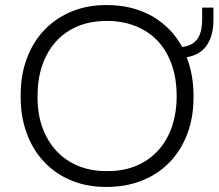

<svg xmlns="http://www.w3.org/2000/svg" viewBox="-20 -727 862 757"><path d="M402 10H397.5Q321.5 10 260 -16Q196.5 -42.5 152.5 -90.5Q108 -138 84.5 -204Q61.5 -268 61.5 -343.5V-352.5Q61.5 -433 86.5 -498.5Q112 -565 157.5 -611.5Q203.5 -658 265.5 -683Q326 -707 397.5 -707H402Q454 -707 499 -695.5Q544.5 -683.5 582 -662Q619 -640 648.5 -610Q678 -580 698 -542H700.5Q738.5 -547 758 -573Q777 -599 777 -651.5V-697H821.5V-648Q821.5 -589.5 797 -551Q772.5 -512 717.5 -501.5H716Q743 -433 743 -348V-343.5Q743 -263 718 -198Q692.5 -131.5 647 -85.5Q601 -39 538.5 -14.5Q475.5 10 402 10ZM406.5 -52.5Q468 -52.5 517.5 -73.5Q568.5 -95 604 -134.5Q639.5 -173.5 658 -228Q676.5 -283 676.5 -348Q676.5 -418.5 656.5 -474Q636.5 -529 600.5 -567Q564 -604.5 513.5 -624.5Q463 -644.5 402 -644.5Q337 -644.5 286.5 -623.5Q235.5 -602 200.5 -563Q165.5 -524 146.5 -469.5Q128 -415 128 -348V-343Q128 -276.5 147.5 -223.5Q167.5 -169 204 -130.5Q240 -92.5 290.5 -72Q339.5 -52.5 397.5 -52.5Z"/></svg>

Font: Acari Sans Neue
Style: Regular
Weight: 400
Designer: Alfredo Marco Pradil (font), Cristiano Sobral (main changes)
Foundry: Hanken Design Co. (font), Cristiano Sobral (main changes)
Version: Version 2.459;March 19, 2022;FontCreator 14.0.0.2808 64-bit;